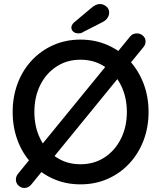

<svg xmlns="http://www.w3.org/2000/svg" viewBox="-20 -907 775 955"><path d="M101 28Q85 28 72 16Q59 4 59 -14Q59 -29 69 -42L626 -724Q634 -734 643 -737.5Q652 -741 661 -741Q678 -741 691 -729.5Q704 -718 704 -701Q704 -685 693 -672L137 9Q130 18 121 23Q112 28 101 28ZM719 -350Q719 -274 694 -208.5Q669 -143 623.5 -94Q578 -45 516 -17.5Q454 10 380 10Q307 10 245 -17.5Q183 -45 137.5 -94Q92 -143 67.5 -208.5Q43 -274 43 -350Q43 -426 67.5 -491.5Q92 -557 137.5 -606Q183 -655 245 -682.5Q307 -710 380 -710Q454 -710 516 -682.5Q578 -655 623.5 -606Q669 -557 694 -491.5Q719 -426 719 -350ZM611 -350Q611 -424 581.5 -483Q552 -542 500 -576Q448 -610 380 -610Q313 -610 261 -576Q209 -542 180 -483.5Q151 -425 151 -350Q151 -276 180 -217Q209 -158 261 -124Q313 -90 380 -90Q448 -90 500 -124Q552 -158 581.5 -217Q611 -276 611 -350ZM370 -741Q354 -741 344.5 -749.5Q335 -758 335 -771Q335 -777 338.5 -783Q342 -789 348 -795L435 -868Q444 -876 455 -881.5Q466 -887 477 -887Q493 -887 508 -875.5Q523 -864 523 -844Q523 -831 515 -818.5Q507 -806 492 -798L392 -747Q387 -743 381 -742Q375 -741 370 -741Z"/></svg>

Font: Quicksand Light SemiBold
Style: Regular
Weight: 600
Version: Version 3.006